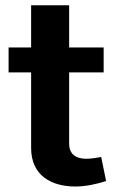

<svg xmlns="http://www.w3.org/2000/svg" viewBox="-20 -694 433 720"><path d="M359.4 -105.5C343.8 -102.1 320.8 -98.6 303.2 -98.6C264.2 -98.6 239.3 -116.2 239.3 -155.3V-422.4H368.7V-516.1H239.3V-674.3H96.7V-516.1H12.2V-422.4H96.7V-139.2C96.7 -35.6 172.9 5.4 262.7 5.4C302.2 5.4 342.8 -3.9 377.9 -15.1Z"/></svg>

Font: Estedad Bold
Style: Regular
Weight: 700
Designer: Amin Abedi
Version: Version 7.3